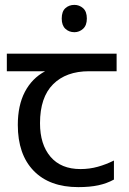

<svg xmlns="http://www.w3.org/2000/svg" viewBox="-20 -757 530 787"><path d="M285 -737Q305 -737 320.5 -723.5Q336 -710 336 -681Q336 -653 320.5 -639Q305 -625 285 -625Q263 -625 248 -639Q233 -653 233 -681Q233 -710 248 -723.5Q263 -737 285 -737ZM301 10Q183 10 118 -57Q53 -124 53 -245Q53 -325 82 -380.5Q111 -436 165 -465H8V-537H458V-465H345Q251 -465 197.5 -411.5Q144 -358 144 -252Q144 -165 187 -114.5Q230 -64 310 -64Q347 -64 381 -73.5Q415 -83 447 -99V-21Q418 -5 383 2.5Q348 10 301 10Z"/></svg>

Font: ubangla05
Style: Book
Weight: 400
Designer: Jelle Bosma - Monotype Design Team
Foundry: Monotype Imaging Inc.
Version: Version 2.003